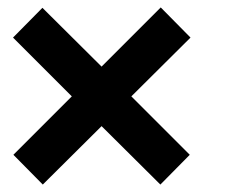

<svg xmlns="http://www.w3.org/2000/svg" viewBox="-20 -632 618 516"><path d="M94 -611 15 -531 173 -373 16 -216 95 -136 253 -293 411 -136 490 -216 333 -373 492 -531 412 -612 253 -453Z"/></svg>

Font: Cheyenne Sans
Style: Bold Italic
Weight: 700
Italic angle: -8.13011°
Designer: The Public Sans project authors (U.S. Web Design System), Libre Franklin designed by Pablo Impallari and Rodrigo Fuenzal
Foundry: The Cheyenne Sans Project Authors
Version: Version 2.007